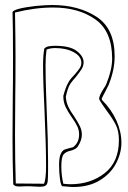

<svg xmlns="http://www.w3.org/2000/svg" viewBox="-20 -739 510 767"><path d="M254 -411Q261 -424 278 -441Q292 -457 298.5 -467Q305 -477 305 -488Q305 -514 274.5 -530.5Q244 -547 201 -547Q181 -547 166 -541Q162 -514 162 -480Q162 -432 164 -371.5Q166 -311 167 -287Q172 -180 172 -94V-60Q172 -27 170.5 -14.5Q169 -2 162 2.5Q155 7 138 7Q129 7 116 6Q103 5 84 5L59 6Q49 6 43.5 4.5Q38 3 33 -2Q30 -94 30 -184L31 -347Q32 -401 32 -509Q32 -630 30 -691Q37 -705 121 -715Q163 -719 188 -719Q293 -719 365.5 -672Q438 -625 438 -514Q438 -459 414 -400L400 -372Q390 -354 386 -344Q387 -343 387 -341.5Q387 -340 388 -339Q425 -302 445 -257.5Q465 -213 465 -169Q465 -127 443.5 -86Q422 -45 378.5 -18.5Q335 8 273 8Q263 8 249.5 6.5Q236 5 229 5Q223 2 219.5 -24Q216 -50 216 -80Q216 -110 222.5 -124Q229 -138 238 -141.5Q247 -145 272 -151Q296 -169 296 -202Q296 -219 289 -234Q282 -249 267 -270Q251 -293 242 -312Q233 -331 233 -354V-356Q242 -391 254 -411ZM291 -154Q286 -147 280 -144Q274 -141 269 -139Q264 -137 262 -137Q243 -133 234 -122Q225 -111 225 -74Q225 -39 233 -5Q251 -3 261 -3Q342 -3 398.5 -47.5Q455 -92 455 -179Q455 -215 443 -239.5Q431 -264 406 -297Q384 -327 376 -343Q375 -355 394 -385Q402 -396 405 -404Q428 -461 428 -505Q428 -614 361 -661.5Q294 -709 192 -709Q120 -709 40 -689Q42 -573 42 -515Q42 -410 41 -358L40 -200Q40 -104 43 -6L156 -5Q164 -25 164 -75Q164 -157 158 -291Q152 -413 152 -478Q152 -518 157 -545Q164 -552 174.5 -554Q185 -556 201 -556Q260 -556 287 -535Q314 -514 314 -490Q314 -476 306 -463Q298 -450 281 -429Q274 -422 262 -406Q255 -396 250.5 -381.5Q246 -367 243 -353Q244 -332 252.5 -313.5Q261 -295 277 -273Q292 -250 299.5 -234Q307 -218 307 -201Q307 -179 291 -154Z"/></svg>

Font: Londrina Outline
Style: Regular
Weight: 400
Designer: Marcelo Magalhaes
Foundry: Marcelo Magalhães
Version: Version 1.002